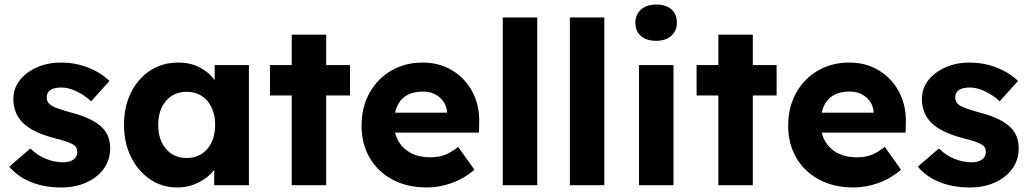

<svg xmlns="http://www.w3.org/2000/svg" viewBox="-20 -817 4541 847"><path d="M250 10Q174 10 115 -14.5Q56 -39 21 -82L114 -162Q145 -131 183.5 -116Q222 -101 259 -101Q288 -101 304.5 -113.5Q321 -126 321 -147Q321 -169 303 -179Q284 -192 218 -208Q121 -234 79 -277Q39 -319 39 -379Q39 -428 68 -464Q97 -500 144.5 -520.5Q192 -541 247 -541Q312 -541 367.5 -519.5Q423 -498 463 -460L382 -370Q355 -396 318.5 -413.5Q282 -431 252 -431Q186 -431 186 -387Q186 -365 207 -351Q217 -345 239.5 -337Q262 -329 299 -319Q393 -294 433 -252Q466 -218 466 -162Q466 -112 438 -73Q410 -34 361 -12Q312 10 250 10Z M761 10Q695 10 642 -26Q589 -62 558 -124.5Q527 -187 527 -266Q527 -347 558 -409Q589 -471 643 -506Q697 -541 766 -541Q820 -541 860.5 -520Q901 -499 927 -464V-530H1078V0H925V-67Q898 -33 855 -11.5Q812 10 761 10ZM803 -120Q860 -120 894.5 -160Q929 -200 929 -266Q929 -332 894.5 -372Q860 -412 803 -412Q747 -412 712.5 -372Q678 -332 678 -266Q678 -200 712.5 -160Q747 -120 803 -120Z M1267 0V-396H1171V-530H1267V-664H1419V-530H1524V-396H1419V0Z M1863 10Q1776 10 1711 -25Q1646 -60 1610.5 -121.5Q1575 -183 1575 -262Q1575 -344 1610 -407Q1645 -470 1706 -505.5Q1767 -541 1845 -541Q1918 -541 1975 -506.5Q2032 -472 2064 -412Q2096 -352 2094 -275L2093 -232H1723Q1735 -182 1775.5 -152.5Q1816 -123 1879 -123Q1914 -123 1942 -133.5Q1970 -144 2001 -169L2073 -68Q2027 -29 1972.5 -9.5Q1918 10 1863 10ZM1847 -413Q1744 -413 1723 -320H1952V-323Q1949 -362 1919.5 -387.5Q1890 -413 1847 -413Z M2198 0V-740H2350V0Z M2494 0V-740H2646V0Z M2875 -637Q2832 -637 2807.5 -658Q2783 -679 2783 -717Q2783 -752 2807.5 -774.5Q2832 -797 2875 -797Q2918 -797 2942 -776Q2966 -755 2966 -717Q2966 -681 2941.5 -659Q2917 -637 2875 -637ZM2799 0V-530H2951V0Z M3149 0V-396H3053V-530H3149V-664H3301V-530H3406V-396H3301V0Z M3745 10Q3658 10 3593 -25Q3528 -60 3492.5 -121.5Q3457 -183 3457 -262Q3457 -344 3492 -407Q3527 -470 3588 -505.5Q3649 -541 3727 -541Q3800 -541 3857 -506.5Q3914 -472 3946 -412Q3978 -352 3976 -275L3975 -232H3605Q3617 -182 3657.5 -152.5Q3698 -123 3761 -123Q3796 -123 3824 -133.5Q3852 -144 3883 -169L3955 -68Q3909 -29 3854.5 -9.5Q3800 10 3745 10ZM3729 -413Q3626 -413 3605 -320H3834V-323Q3831 -362 3801.5 -387.5Q3772 -413 3729 -413Z M4258 10Q4182 10 4123 -14.5Q4064 -39 4029 -82L4122 -162Q4153 -131 4191.5 -116Q4230 -101 4267 -101Q4296 -101 4312.5 -113.5Q4329 -126 4329 -147Q4329 -169 4311 -179Q4292 -192 4226 -208Q4129 -234 4087 -277Q4047 -319 4047 -379Q4047 -428 4076 -464Q4105 -500 4152.5 -520.5Q4200 -541 4255 -541Q4320 -541 4375.5 -519.5Q4431 -498 4471 -460L4390 -370Q4363 -396 4326.5 -413.5Q4290 -431 4260 -431Q4194 -431 4194 -387Q4194 -365 4215 -351Q4225 -345 4247.5 -337Q4270 -329 4307 -319Q4401 -294 4441 -252Q4474 -218 4474 -162Q4474 -112 4446 -73Q4418 -34 4369 -12Q4320 10 4258 10Z"/></svg>

Font: Readex Pro bold
Style: Bold
Weight: 700
Designer: Bonnie Shaver-Troup, Thomas Jockin
Foundry: Lexend
Version: Version 1.200; ttfautohint (v1.8.3)